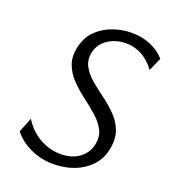

<svg xmlns="http://www.w3.org/2000/svg" viewBox="-126 -761 771 866"><g transform="rotate(20 259.5 -328.0)"><path d="M225.9 10.3Q184.8 10.3 148 -1.5Q111.3 -13.3 82.4 -33.1Q53.5 -52.9 35.2 -76.8L63.4 -147.2Q81.3 -117.3 108.5 -93.8Q135.8 -70.4 170 -56.9Q204.1 -43.4 242.7 -43.4Q297 -43.4 332.2 -69.8Q367.5 -96.3 376.1 -138.1Q384.4 -177.8 368.3 -208.3Q352.3 -238.7 322.1 -265.1Q291.9 -291.5 257.9 -317.2Q223.8 -343 195.3 -372.4Q166.7 -401.8 152.9 -439.1Q139.1 -476.5 150.7 -525.6Q163 -575.5 195.4 -606.3Q227.8 -637.2 271.6 -652.3Q315.4 -667.4 359.4 -667.4Q408 -667.4 449.4 -650.4Q490.7 -633.5 519.4 -600.9L491.1 -537.3Q464.9 -574.1 428.8 -594.2Q392.7 -614.3 350.6 -614.3Q321.2 -614.3 293.3 -603.8Q265.5 -593.3 245.7 -573.2Q225.9 -553.2 219.1 -524.3Q210.7 -485.7 226.5 -455.9Q242.2 -426.1 272 -401Q301.9 -375.8 336 -350.8Q370.1 -325.8 399.1 -296.2Q428.2 -266.6 442 -228.1Q455.9 -189.6 444.4 -137Q434.2 -89.7 402.4 -56.6Q370.6 -23.5 325 -6.6Q279.4 10.3 225.9 10.3Z"/></g></svg>

Font: Ysabeau
Style: Bold Italic
Weight: 700
Italic angle: -12°
Designer: Christian Thalmann (Catharsis Fonts)
Version: Version 2.002